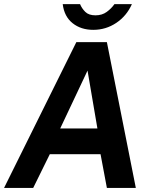

<svg xmlns="http://www.w3.org/2000/svg" viewBox="-28 -932 758 952"><path d="M-8 0 350.5 -723H502L645.5 0H502L470.5 -167.5H219L136.5 0ZM270.5 -295H455L406 -582ZM434.5 -784Q373.5 -784 332 -817Q290.5 -850 283 -911.5H369Q377.5 -890.5 394.8 -873.2Q412 -856 445.5 -856Q478 -856 501 -872.8Q524 -889.5 539.5 -911.5H626Q600 -853 548.5 -818.5Q497 -784 434.5 -784Z"/></svg>

Font: Public Sans
Style: Bold Italic
Weight: 700
Italic angle: -8°
Designer: The Public Sans project authors (U.S. Web Design System). Libre Franklin designed by Pablo Impallari and Rodrigo Fuenzal
Version: Version 1.008; ttfautohint (v1.8.1) -l 8 -r 50 -G 200 -x 14 